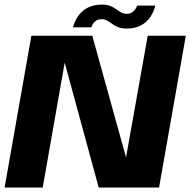

<svg xmlns="http://www.w3.org/2000/svg" viewBox="-32 -834 846 854"><path d="M-11.5 0H158L263 -596.5H244.5L407 0H675.5L794.5 -675H625L519 -80H543.5L378.5 -675H107.5ZM531.5 -707Q559.5 -707 579.8 -714.5Q600 -722 614.5 -734.2Q629 -746.5 638 -760.5Q647 -774.5 651.8 -787.2Q656.5 -800 658.5 -809H577.5Q576 -802 570.2 -793.5Q564.5 -785 555 -778.8Q545.5 -772.5 532.5 -772.5Q517.5 -772.5 506.8 -778.8Q496 -785 485 -793Q474 -801 459.5 -807.2Q445 -813.5 423 -813.5Q394 -813.5 373 -806Q352 -798.5 337.8 -786.5Q323.5 -774.5 314.2 -760.8Q305 -747 300 -734.2Q295 -721.5 293 -712.5H374.5Q376.5 -719.5 381.5 -728Q386.5 -736.5 396 -742.5Q405.5 -748.5 420.5 -748.5Q434 -748.5 444.8 -742.2Q455.5 -736 466.8 -727.8Q478 -719.5 493.2 -713.2Q508.5 -707 531.5 -707Z"/></svg>

Font: Anybody UltraCondensed Thin
Style: Bold Italic
Weight: 700
Italic angle: -10°
Version: Version 1.111